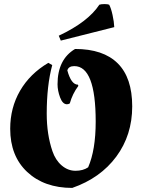

<svg xmlns="http://www.w3.org/2000/svg" viewBox="-20 -906 698 941"><path d="M334 15Q197 15 113.5 -63Q30 -141 30 -275Q30 -378 78.5 -461.5Q127 -545 217 -598L236 -587Q209 -487 209 -349Q209 -247 237 -165Q252 -121 282.5 -95Q313 -69 350 -69Q387 -69 412 -86Q449 -171 449 -310Q449 -582 344 -582Q316 -582 310 -561Q329 -491 362 -491L364 -485Q335 -446 322 -399Q315 -395 308 -395Q287 -395 274.5 -428.5Q262 -462 262 -493Q262 -615 348 -666Q486 -666 557 -595.5Q628 -525 628 -384.5Q628 -244 550 -138.5Q472 -33 334 15ZM467 -883Q476 -886 492 -886Q508 -886 515 -883Q524 -867 531.5 -833Q539 -799 540 -773L278 -707L268 -731Q411 -798 467 -883Z"/></svg>

Font: Almendra SC
Style: Bold
Weight: 700
Designer: Ana Sanfelippo
Foundry: Ana Sanfelippo
Version: Version 1.003